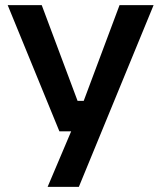

<svg xmlns="http://www.w3.org/2000/svg" viewBox="-20 -543 630 750"><path d="M166 187 258 -30H212L10 -523H143L283 -149H307L447 -523H580L288 187Z"/></svg>

Font: Tomorrow Medium
Style: Regular
Weight: 500
Designer: Tony de Marco, Monica Rizzolli
Foundry: Just in Type
Version: Version 2.002